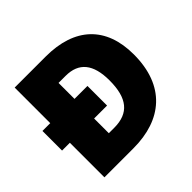

<svg xmlns="http://www.w3.org/2000/svg" viewBox="-173 -897 1080 1080"><g transform="rotate(-45 367.0 -357.0)"><path d="M324 -714H77V-431H15V-275H77V0H308C535 0 683 -123 683 -372C683 -593 554 -714 324 -714ZM326 -558C431 -558 483 -495 483 -365C483 -225 430 -158 313 -158H270V-275H373V-431H270V-558Z"/></g></svg>

Font: Noto Sans Tamil Black
Style: Regular
Weight: 900
Designer: Jelle Bosma - Monotype Design Team
Foundry: Monotype Imaging Inc.
Version: Version 2.004